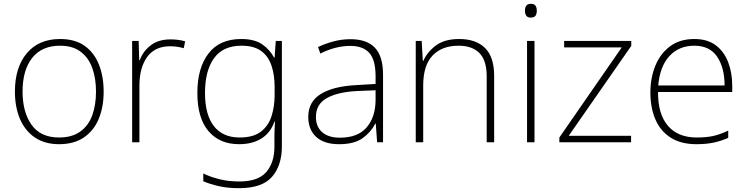

<svg xmlns="http://www.w3.org/2000/svg" viewBox="-20 -744 3908 1004"><path d="M522 -265Q522 -185 496.5 -123Q471 -61 419 -25.5Q367 10 289 10Q214 10 162.5 -25Q111 -60 84.5 -122Q58 -184 58 -265Q58 -392 120.5 -466Q183 -540 294 -540Q373 -540 423 -504Q473 -468 497.5 -406Q522 -344 522 -265ZM98 -265Q98 -158 145 -91.5Q192 -25 289 -25Q356 -25 399 -55.5Q442 -86 462 -140Q482 -194 482 -265Q482 -333 463 -387Q444 -441 402.5 -473Q361 -505 294 -505Q199 -505 148.5 -441.5Q98 -378 98 -265Z M871 -538Q893 -538 912 -535.5Q931 -533 948 -528L941 -492Q923 -497 906.5 -499.5Q890 -502 869 -502Q790 -502 749.5 -446Q709 -390 709 -295V0H671V-530H705L708 -429H711Q727 -475 767.5 -506.5Q808 -538 871 -538Z M1241 -540Q1310 -540 1350 -513Q1390 -486 1413 -443H1416L1422 -530H1454V22Q1454 121 1402.5 180.5Q1351 240 1230 240Q1170 240 1124.5 229.5Q1079 219 1043 204V163Q1079 181 1127 193Q1175 205 1231 205Q1330 205 1372.5 155.5Q1415 106 1415 23V-15Q1415 -40 1415.5 -61.5Q1416 -83 1418 -108H1415Q1395 -50 1347.5 -20Q1300 10 1230 10Q1128 10 1070 -58.5Q1012 -127 1012 -258Q1012 -388 1070 -464Q1128 -540 1241 -540ZM1243 -505Q1146 -505 1099 -439.5Q1052 -374 1052 -258Q1052 -144 1098.5 -84.5Q1145 -25 1233 -25Q1306 -25 1345.5 -56.5Q1385 -88 1400.5 -138.5Q1416 -189 1416 -246V-289Q1416 -353 1399.5 -401.5Q1383 -450 1345.5 -477.5Q1308 -505 1243 -505Z M1813 -539Q1898 -539 1940.5 -494.5Q1983 -450 1983 -353V0H1952L1945 -98H1943Q1919 -52 1875.5 -21Q1832 10 1753 10Q1675 10 1633.5 -28Q1592 -66 1592 -133Q1592 -212 1657.5 -252.5Q1723 -293 1844 -299L1944 -305V-345Q1944 -431 1911 -467.5Q1878 -504 1812 -504Q1735 -504 1655 -464L1643 -498Q1681 -516 1724 -527.5Q1767 -539 1813 -539ZM1848 -268Q1746 -263 1689 -231Q1632 -199 1632 -133Q1632 -81 1665 -52.5Q1698 -24 1757 -24Q1851 -24 1897 -77.5Q1943 -131 1944 -219V-272Z M2381 -540Q2469 -540 2516.5 -493Q2564 -446 2564 -347V0H2525V-345Q2525 -428 2487 -466.5Q2449 -505 2378 -505Q2291 -505 2242 -453.5Q2193 -402 2193 -297V0H2154V-530H2185L2191 -426H2194Q2213 -471 2258.5 -505.5Q2304 -540 2381 -540Z M2755 -724Q2774 -724 2780.5 -714Q2787 -704 2787 -688Q2787 -672 2780.5 -662Q2774 -652 2755 -652Q2739 -652 2732 -662Q2725 -672 2725 -688Q2725 -704 2732 -714Q2739 -724 2755 -724ZM2775 -530V0H2736V-530Z M3280 0H2905V-25L3231 -496H2930V-530H3281V-504L2954 -34H3280Z M3611 -540Q3679 -540 3722.5 -507.5Q3766 -475 3787.5 -419.5Q3809 -364 3809 -294V-263H3421Q3420 -148 3472.5 -86.5Q3525 -25 3623 -25Q3672 -25 3707.5 -32.5Q3743 -40 3788 -61V-23Q3749 -6 3710.5 2Q3672 10 3622 10Q3541 10 3487.5 -24Q3434 -58 3407.5 -119Q3381 -180 3381 -260Q3381 -337 3407 -400.5Q3433 -464 3484 -502Q3535 -540 3611 -540ZM3611 -505Q3531 -505 3481 -451.5Q3431 -398 3422 -297H3769Q3769 -390 3730 -447.5Q3691 -505 3611 -505Z"/></svg>

Font: Noto Sans Devanagari ExtraLight
Style: Regular
Weight: 200
Designer: Jelle Bosma - Monotype Design Team
Foundry: Monotype Imaging Inc.
Version: Version 2.004; ttfautohint (v1.8.4.7-5d5b)